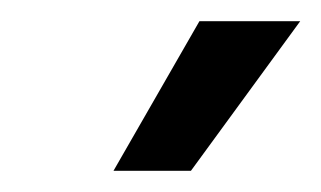

<svg xmlns="http://www.w3.org/2000/svg" viewBox="-20 -717 303 181"><path d="M87 -556 168 -697H263L160 -556Z"/></svg>

Font: Hanken Grotesk Medium
Style: Italic
Weight: 500
Italic angle: -8°
Designer: Alfredo Marco Pradil
Foundry: Hanken Design Co.
Version: Version 3.013